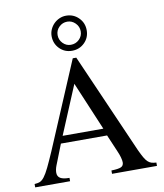

<svg xmlns="http://www.w3.org/2000/svg" viewBox="-97 -994 916 1073"><g transform="rotate(-10 361.0 -457.5)"><path d="M706 0H451V-19Q491 -20 506 -27Q521 -34 521 -53Q521 -64 516 -82Q511 -100 502 -120L461 -216H199L153 -99Q145 -78 145 -60Q145 -39 161 -29Q177 -19 213 -19V0H15V-19Q33 -20 45.5 -25Q58 -30 71 -47Q84 -64 99.5 -96Q115 -128 139 -183L347 -674H367L616 -106Q629 -78 638.5 -61.5Q648 -45 657.5 -36Q667 -27 678 -23.5Q689 -20 706 -19ZM447 -257 331 -532 216 -257ZM351 -915Q393 -915 422 -886Q451 -857 451 -815Q451 -773 422 -744.5Q393 -716 351 -716Q309 -716 280.5 -745Q252 -774 252 -816Q252 -836 260 -854Q268 -872 281.5 -885.5Q295 -899 313 -907Q331 -915 351 -915ZM352 -881Q325 -881 305.5 -862Q286 -843 286 -816Q286 -789 305 -769.5Q324 -750 350 -750Q378 -750 397.5 -769Q417 -788 417 -815Q417 -842 397.5 -861.5Q378 -881 352 -881Z"/></g></svg>

Font: Klingon pIqaD vaHbo'
Style: Regular
Weight: 400
Width: 0
Designer: Mike Neff (qa'vaj)
Foundry: Mike Neff and Michael Everson
Version: Version 2.003